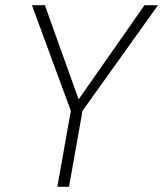

<svg xmlns="http://www.w3.org/2000/svg" viewBox="-20 -720 629 740"><path d="M201 0 253 -293 103 -700H153L283 -337L537 -700H589L298 -293L246 0Z"/></svg>

Font: DM Sans 11pt ExtraLight
Style: Italic
Weight: 250
Italic angle: -10°
Version: Version 4.004;gftools[0.9.30]